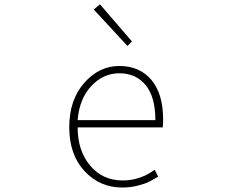

<svg xmlns="http://www.w3.org/2000/svg" viewBox="-20 -840 1040 873"><path d="M536.1 12.7Q433.6 12.7 364.3 -62Q294.9 -136.7 294.9 -261.7Q294.9 -385.7 362.8 -462.9Q430.7 -540 522.5 -540Q615.2 -540 668.5 -476.6Q721.7 -413.1 721.7 -296.9Q721.7 -273.4 719.7 -260.7H333Q333 -155.3 389.6 -87.4Q446.3 -19.5 538.1 -19.5Q617.2 -19.5 683.6 -68.4L699.2 -37.1Q673.8 -21.5 655.8 -12.7Q637.7 -3.9 605 4.4Q572.3 12.7 536.1 12.7ZM333 -293.9H686.5Q686.5 -398.4 642.6 -452.6Q598.6 -506.8 522.5 -506.8Q449.2 -506.8 395 -448.7Q340.8 -390.6 333 -293.9ZM559.6 -630.9 406.2 -796.9 434.6 -820.3 580.1 -651.4Z"/></svg>

Font: Gen Shin Gothic Monospace ExtraLight
Style: Regular
Weight: 200
Designer: [Source Han Sans]
Ryoko NISHIZUKA  (kana & ideographs); Paul D. Hunt (Latin, Greek & Cyrillic); Wenlong ZHANG  (bopomofo
Version: Version 1.002.20150607